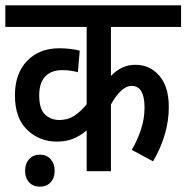

<svg xmlns="http://www.w3.org/2000/svg" viewBox="-20 -642 699 720"><path d="M659 -541H396V-357Q435 -399 488 -399Q542 -399 577.5 -358Q613 -317 613 -241Q613 -138 554 -37L474 -80Q495 -115 508.5 -156Q522 -197 522 -239Q522 -320 473 -320Q454 -320 434 -301.5Q414 -283 396 -250V0H305V-153Q283 -134 256 -122.5Q229 -111 193 -111Q128 -111 82 -155Q36 -199 36 -285Q36 -366 81.5 -413.5Q127 -461 202 -461Q224 -461 244.5 -458.5Q265 -456 279 -452L272 -371Q245 -379 213 -379Q172 -379 149.5 -355Q127 -331 127 -285Q127 -233 149 -212.5Q171 -192 202 -192Q234 -192 258 -207.5Q282 -223 305 -251V-541H0V-622H659ZM74 -2Q74 -28 89 -45Q104 -62 130 -62Q155 -62 170 -45Q185 -28 185 -2Q185 25 170 41.5Q155 58 130 58Q104 58 89 41.5Q74 25 74 -2Z"/></svg>

Font: Noto Sans Condensed Medium
Style: Italic
Weight: 500
Width: 3
Italic angle: -12°
Designer: Monotype Design Team
Foundry: Monotype Imaging Inc.
Version: Version 2.013; ttfautohint (v1.8.4.7-5d5b)